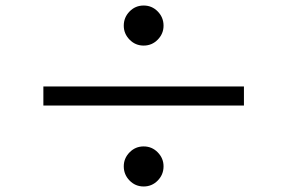

<svg xmlns="http://www.w3.org/2000/svg" viewBox="-20 -723 1040 695"><path d="M500 -703Q530 -703 551 -681.5Q572 -660 572 -630Q572 -601 551 -579.5Q530 -558 500 -558Q470 -558 449 -579.5Q428 -601 428 -630Q428 -660 449 -681.5Q470 -703 500 -703ZM863 -410V-341H137V-410ZM500 -193Q530 -193 551 -171.5Q572 -150 572 -121Q572 -91 551 -69.5Q530 -48 500 -48Q470 -48 449 -69.5Q428 -91 428 -121Q428 -150 449 -171.5Q470 -193 500 -193Z"/></svg>

Font: Gothic Nguyen
Style: Regular
Weight: 400
Designer: MORI Takayuki
Version: Version 1.220;July 21, 2023;FontCreator 14.0.0.2814 64-bit